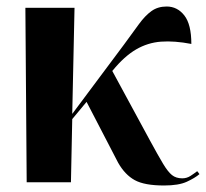

<svg xmlns="http://www.w3.org/2000/svg" viewBox="-20 -560 633 590"><path d="M62 0 58 -536H209L202 -210L361 -423Q388 -460 407 -486Q426 -512 445.5 -526Q465 -540 492 -540Q525 -540 546.5 -512.5Q568 -485 568 -425Q516 -435 475 -432Q434 -429 398 -408Q362 -387 326 -343L325 -342L441 -128Q466 -82 481 -57Q496 -32 508.5 -22Q521 -12 540 -12Q554 -12 565.5 -19.5Q577 -27 586 -34L593 -25Q579 -13 554 -1.5Q529 10 484 10Q424 10 394 -6.5Q364 -23 343 -60L246 -247L202 -194L198 0Z"/></svg>

Font: Noto Serif Display SemiCondensed
Style: Bold
Weight: 700
Width: 4
Designer: Monotype Design Team
Foundry: Monotype Imaging Inc.
Version: Version 2.009